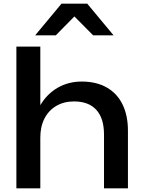

<svg xmlns="http://www.w3.org/2000/svg" viewBox="-20 -1023 776 1043"><path d="M199 -770V0H69V-770ZM675 -313V0H545V-292Q545 -380 503.5 -426Q462 -472 382 -472Q327 -472 285.5 -447.5Q244 -423 221.5 -379Q199 -335 199 -276L153 -301Q161 -387 198 -450Q235 -513 293.5 -546.5Q352 -580 424 -580Q503 -580 559.5 -548Q616 -516 645.5 -456Q675 -396 675 -313ZM454 -1003 597 -831H486L356 -962H412L283 -831H171L314 -1003Z"/></svg>

Font: Unbounded Variable
Style: Regular
Weight: 400
Designer: Luke Prowse, Jean-Baptiste Morizot, Fátima Lázaro, Florian Runge
Foundry: NaN
Version: Version 1.600;FEAKit 1.0